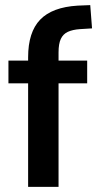

<svg xmlns="http://www.w3.org/2000/svg" viewBox="-20 -731 380 751"><path d="M90 0V-405H13V-494H121L90 -462V-507Q90 -605 137 -654Q184 -703 284 -709L333 -711L340 -620L292 -617Q264 -615 245.5 -606.5Q227 -598 218 -579Q209 -560 209 -526V-468L177 -494H321V-405H209V0Z"/></svg>

Font: Nunito Sans 10pt Condensed
Style: Bold
Weight: 700
Width: 3
Designer: Vernon Adams
Foundry: Vernon Adams
Version: Version 3.101;gftools[0.9.27]